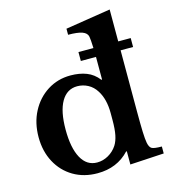

<svg xmlns="http://www.w3.org/2000/svg" viewBox="-121 -930 937 1040"><g transform="rotate(-15 347.0 -410.0)"><path d="M298 10Q222 10 163.5 -24.5Q105 -59 72 -120.5Q39 -182 39 -261Q39 -341 72 -404Q105 -467 162.5 -503.5Q220 -540 292 -540Q342 -540 381 -525Q420 -510 448 -474H452V-559Q452 -581 452 -601H367V-651H451Q449 -702 446 -716Q442 -737 416 -746.5Q390 -756 337 -756V-790L590 -830V-651H660V-601H590V-258Q590 -184 591.5 -143Q593 -102 597 -81Q602 -55 615 -47.5Q628 -40 671 -40V-1L481 10V-64H477Q408 10 298 10ZM450 -248V-287Q450 -365 418 -415Q400 -444 372 -459Q344 -474 312 -474Q254 -474 222.5 -419.5Q191 -365 191 -263Q191 -160 222 -103.5Q253 -47 311 -47Q344 -47 374 -64Q404 -81 423 -110Q437 -132 443.5 -164.5Q450 -197 450 -248Z"/></g></svg>

Font: Libre Baskerville
Style: Bold
Weight: 700
Designer: Pablo Impallari, Rodrigo Fuenzalida
Foundry: Pablo Impallari, Rodrigo Fuenzalida
Version: Version 1.051; ttfautohint (v1.8.4.7-5d5b)